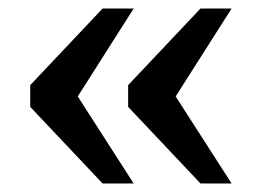

<svg xmlns="http://www.w3.org/2000/svg" viewBox="-20 -501 611 451"><path d="M135 -231 136 -316 294 -70H221L51 -250V-301L221 -481H294ZM365 -231 366 -316 524 -70H451L281 -250V-301L451 -481H524Z"/></svg>

Font: Roboto Serif SemiCondensed Medium
Style: Regular
Weight: 500
Width: 4
Designer: Greg Gazdowicz
Foundry: Commercial Type
Version: Version 1.007